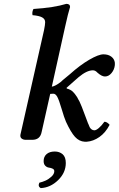

<svg xmlns="http://www.w3.org/2000/svg" viewBox="-20 -718 610 986"><path d="M237.8 -235.8 193.8 -40Q186 0 146 0H111.8Q99.6 0 91.1 -6.6Q82.5 -13.2 85 -26.9L206.1 -563Q211.9 -591.8 211.9 -604Q211.9 -620.1 196.5 -628.7Q181.2 -637.2 147 -640.1Q143.6 -657.2 151.9 -671.9Q256.8 -678.7 320.8 -698.2Q339.8 -698.2 339.8 -682.1Q329.1 -647.9 314.9 -583L246.1 -272.9Q264.2 -275.4 293 -297.9Q294.4 -299.3 297.4 -302Q300.3 -304.7 301.8 -306.2L338.9 -336.9Q391.1 -383.8 438.7 -411.4Q486.3 -439 511.2 -439Q536.1 -439 551.8 -427Q567.4 -415 569.8 -396V-383.8Q567.4 -360.4 552.7 -342.8Q538.1 -325.2 519 -325.2Q502.4 -325.2 480 -345.2Q469.7 -356.9 457 -356.9Q425.8 -356.9 383.8 -321.8Q379.9 -318.4 371.8 -311.3Q363.8 -304.2 359.9 -300.8L321.8 -267.1L323.2 -263.2Q341.8 -258.3 352.8 -248.3Q363.8 -238.3 376 -219.2Q377.4 -216.8 381.3 -209Q385.3 -201.2 388.2 -196.8Q394 -184.1 399.9 -169.7Q405.8 -155.3 415 -129.9Q424.3 -104.5 431.2 -86.9Q431.2 -85 433.1 -83Q437.5 -71.3 440.4 -65.2Q443.4 -59.1 449.7 -54Q456.1 -48.8 464.8 -48.8Q473.6 -48.8 487.5 -60.5Q501.5 -72.3 516.1 -92.8Q529.3 -92.8 543 -77.1Q522 -36.6 490.7 -14.6Q459.5 7.3 425.8 9.8H415Q386.7 8.3 365.2 -15.1Q343.8 -38.6 318.8 -92.8Q309.6 -113.8 296.4 -158.9Q283.2 -204.1 273.9 -221.2Q265.1 -236.8 253.9 -236.8Q243.7 -236.8 237.8 -235.8ZM261.2 60.1Q285.6 60.1 301.8 74.2Q317.9 88.4 317.9 119.1Q317.9 168.9 278.3 207.3Q238.8 245.6 189 248Q173.3 239.3 182.1 220.2Q197.3 216.8 213.4 209.7Q229.5 202.6 244.1 189.2Q258.8 175.8 258.8 161.1Q258.8 152.3 250.2 148.2Q241.7 144 231.4 142.8Q221.2 141.6 212.6 133.3Q204.1 125 204.1 108.9Q204.1 86.4 219.5 73.2Q234.9 60.1 261.2 60.1Z"/></svg>

Font: Common Serif SemiBold
Style: Italic
Weight: 600
Italic angle: -12°
Designer: Philipp H. Poll, Khaled Hosny
Foundry: Stefan Peev, Context Ltd.
Version: Version 1.026